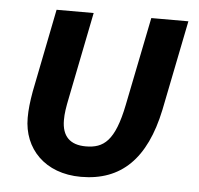

<svg xmlns="http://www.w3.org/2000/svg" viewBox="-44 -567 647 624"><g transform="rotate(5 279.5 -255.0)"><path d="M237 -522H116L62 -251C56 -217 53 -191 53 -164C53 -64 124 12 242 12C373 12 453 -66 487 -228L546 -522H425L367 -234C343 -114 307 -88 249 -88C198 -88 171 -114 171 -167C171 -189 174 -208 181 -242Z"/></g></svg>

Font: Braiins Sans SemiBold
Style: Italic
Weight: 600
Italic angle: -11.31°
Designer: Mike Abbink, Paul van der Laan, Pieter van Rosmalen, Jiri Chlebus, Lubos Buracinsky
Foundry: Bold Monday, Sudetype
Version: Version 1.000;hotconv 1.0.109;makeotfexe 2.5.65596